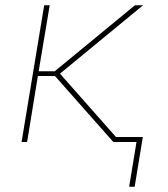

<svg xmlns="http://www.w3.org/2000/svg" viewBox="-20 -540 640 730"><path d="M471 170 499 0H411L189 -251H124L83 0H62L148 -520H169L127 -269H188L493 -520H524L208 -260L421 -19H523L492 170Z"/></svg>

Font: Iosevka Thin Extended
Style: Italic
Weight: 100
Width: 7
Italic angle: -9°
Monospace: yes
Designer: Belleve Invis
Foundry: Belleve Invis
Version: Version 32.5.0; ttfautohint (v1.8.4)